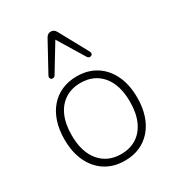

<svg xmlns="http://www.w3.org/2000/svg" viewBox="-183 -869 904 987"><g transform="rotate(-30 269.0 -375.0)"><path d="M269 8Q203 8 154.5 -23Q106 -54 79.5 -110Q53 -166 53 -242Q53 -299 68 -345Q83 -391 111.5 -424Q140 -457 180 -474.5Q220 -492 269 -492Q335 -492 383.5 -461Q432 -430 458.5 -374Q485 -318 485 -242Q485 -185 470 -139Q455 -93 426.5 -60Q398 -27 358.5 -9.5Q319 8 269 8ZM269 -31Q322 -31 361 -56Q400 -81 421 -128.5Q442 -176 442 -242Q442 -342 395.5 -397.5Q349 -453 269 -453Q216 -453 177 -428Q138 -403 117 -356Q96 -309 96 -242Q96 -142 143 -86.5Q190 -31 269 -31ZM392 -568Q396 -560 394 -554Q392 -548 386.5 -545.5Q381 -543 375 -544.5Q369 -546 365 -552L269 -710L173 -552Q169 -546 163 -544.5Q157 -543 151.5 -545.5Q146 -548 144 -554Q142 -560 146 -568L239 -738Q245 -749 252.5 -753.5Q260 -758 269 -758Q278 -758 285.5 -753.5Q293 -749 299 -738Z"/></g></svg>

Font: Nunito ExtraLight
Style: Regular
Weight: 200
Designer: Vernon Adams
Foundry: Vernon Adams
Version: Version 3.602;April 4, 2023;FontCreator 14.0.0.2856 64-bit